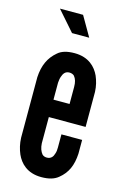

<svg xmlns="http://www.w3.org/2000/svg" viewBox="-114 -781 550 842"><g transform="rotate(15 161.0 -359.5)"><path d="M155 -727 207 -637H129L50 -727ZM293 -196V-133C290 -80 274 -43 238 -14C220 1 195 8 162 8C97 8 64 -28 48 -64C39 -85 33 -109 32 -136V-411C35 -464 52 -503 88 -533C105 -548 130 -555 163 -555C228 -555 261 -519 277 -484C286 -463 292 -440 293 -414V-255H126V-136C127 -115 133 -100 142 -89C147 -84 154 -81 163 -81C182 -81 191 -93 195 -108C198 -116 199 -125 199 -136V-196ZM126 -334H199V-411C199 -432 195 -447 185 -459C180 -464 172 -467 163 -467C144 -467 136 -454 131 -439C128 -431 127 -422 126 -411Z"/></g></svg>

Font: League Gothic
Style: Regular
Weight: 400
Designer: The League of Moveable Type
Version: Version 1.560;PS 001.560;hotconv 1.0.56;makeotf.lib2.0.21325